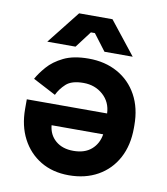

<svg xmlns="http://www.w3.org/2000/svg" viewBox="-81 -768 740 850"><g transform="rotate(10 289.0 -343.0)"><path d="M533 -254V-242Q533 -164 502 -106.5Q471 -49 415 -17.5Q359 14 285 14Q212 14 158 -18.5Q104 -51 74 -108.5Q44 -166 44 -242V-285H405Q403 -336 367 -368Q331 -400 279 -400Q226 -400 201 -377Q176 -354 163 -326L60 -380Q74 -406 100.5 -436.5Q127 -467 171 -488.5Q215 -510 283 -510Q357 -510 413.5 -478.5Q470 -447 501.5 -389.5Q533 -332 533 -254ZM172 -191Q176 -148 206.5 -122Q237 -96 286 -96Q337 -96 367 -122Q397 -148 404 -191ZM89 -552 206 -700H356L473 -552H346L290 -626H272L216 -552Z"/></g></svg>

Font: Space 7353
Style: Regular
Weight: 400
Designer: Christine Claussen + Ruben Lyon  (Space 7353)
Version: Version 1.000;FEAKit 1.0